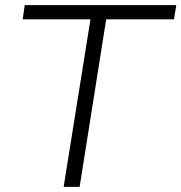

<svg xmlns="http://www.w3.org/2000/svg" viewBox="-20 -725 704 745"><path d="M227 0 331 -650H68L76 -705H664L655 -650H392L289 0Z"/></svg>

Font: Nunito Sans 12pt ExtraLight 12pt Light
Style: Italic
Weight: 300
Italic angle: -9°
Version: Version 3.101;gftools[0.9.27]